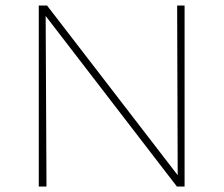

<svg xmlns="http://www.w3.org/2000/svg" viewBox="-20 -678 813 698"><path d="M651 -658V0H623L146 -620L149 0H121V-658H151L626 -41L624 -658Z"/></svg>

Font: Ysabeau SC Extralight
Style: Regular
Weight: 200
Designer: Christian Thalmann (Catharsis Fonts)
Version: Version 0.003